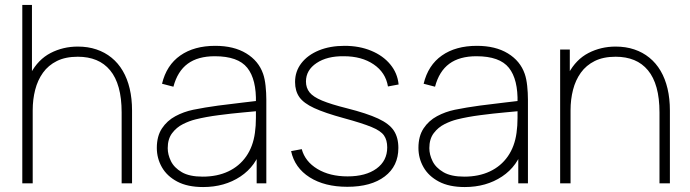

<svg xmlns="http://www.w3.org/2000/svg" viewBox="-20 -740 2784 775"><path d="M471 0V-286Q471 -344 459.2 -386.2Q447.5 -428.5 424.5 -456.2Q401.5 -484 368.8 -497.5Q336 -511 294 -511Q244.5 -511 209.8 -493.8Q175 -476.5 153.5 -446.5Q132 -416.5 122 -377.5Q112 -338.5 112 -295L73 -294Q73 -386.5 103.5 -443.2Q134 -500 184.2 -526Q234.5 -552 294 -552Q335 -552 369.2 -540.5Q403.5 -529 430.2 -507.2Q457 -485.5 475.5 -454Q494 -422.5 503.5 -382.2Q513 -342 513 -294V0ZM70 0V-720H109V-295H112V0Z M800 15Q737 15 695.5 -7Q654 -29 633.5 -65Q613 -101 613 -143Q613 -190.5 633.8 -221.8Q654.5 -253 688 -271Q721.5 -289 760 -297Q807 -306.5 860.8 -313.8Q914.5 -321 960 -326Q1005.5 -331 1028 -334L1013 -324Q1015.5 -419.5 978.2 -466.2Q941 -513 847 -513Q779 -513 737.8 -482.8Q696.5 -452.5 680 -390L634 -402Q652 -477 707.8 -516Q763.5 -555 849 -555Q924 -555 974 -524.5Q1024 -494 1042 -442Q1049 -422 1052 -393.5Q1055 -365 1055 -338V0H1016V-148L1036 -147Q1014.5 -70 950.5 -27.5Q886.5 15 800 15ZM798 -27Q856.5 -27 901.2 -48Q946 -69 973.8 -108.8Q1001.5 -148.5 1009 -204Q1013 -232 1013 -264Q1013 -296 1013 -310L1035 -293Q1008.5 -290.5 961.8 -286.2Q915 -282 863 -275.2Q811 -268.5 769 -258Q744.5 -252 718.5 -239Q692.5 -226 674.8 -202.5Q657 -179 657 -142Q657 -116 670 -89.5Q683 -63 713.8 -45Q744.5 -27 798 -27Z M1382 14Q1290.5 14 1230 -24.2Q1169.5 -62.5 1155 -130L1198 -138Q1211.5 -88 1261.2 -58Q1311 -28 1383 -28Q1456.5 -28 1499.8 -59.5Q1543 -91 1543 -145Q1543 -174.5 1530 -193.2Q1517 -212 1479.2 -227.5Q1441.5 -243 1368 -263Q1291 -284 1248.2 -303.8Q1205.5 -323.5 1188.2 -348.2Q1171 -373 1171 -409Q1171 -452 1196.5 -485Q1222 -518 1267 -536.5Q1312 -555 1371 -555Q1430.5 -555 1478.2 -535.2Q1526 -515.5 1555.2 -480.2Q1584.5 -445 1589 -399L1546 -391Q1536.5 -447.5 1488.2 -480.2Q1440 -513 1368 -513Q1300.5 -514 1257.8 -485.5Q1215 -457 1215 -411Q1215 -385.5 1229.5 -367.2Q1244 -349 1280 -334Q1316 -319 1380 -303Q1461 -282.5 1506.2 -261.5Q1551.5 -240.5 1569.8 -212.5Q1588 -184.5 1588 -143Q1588 -69.5 1533 -27.8Q1478 14 1382 14Z M1856 15Q1793 15 1751.5 -7Q1710 -29 1689.5 -65Q1669 -101 1669 -143Q1669 -190.5 1689.8 -221.8Q1710.5 -253 1744 -271Q1777.5 -289 1816 -297Q1863 -306.5 1916.8 -313.8Q1970.5 -321 2016 -326Q2061.5 -331 2084 -334L2069 -324Q2071.5 -419.5 2034.2 -466.2Q1997 -513 1903 -513Q1835 -513 1793.8 -482.8Q1752.5 -452.5 1736 -390L1690 -402Q1708 -477 1763.8 -516Q1819.5 -555 1905 -555Q1980 -555 2030 -524.5Q2080 -494 2098 -442Q2105 -422 2108 -393.5Q2111 -365 2111 -338V0H2072V-148L2092 -147Q2070.5 -70 2006.5 -27.5Q1942.5 15 1856 15ZM1854 -27Q1912.5 -27 1957.2 -48Q2002 -69 2029.8 -108.8Q2057.5 -148.5 2065 -204Q2069 -232 2069 -264Q2069 -296 2069 -310L2091 -293Q2064.5 -290.5 2017.8 -286.2Q1971 -282 1919 -275.2Q1867 -268.5 1825 -258Q1800.5 -252 1774.5 -239Q1748.5 -226 1730.8 -202.5Q1713 -179 1713 -142Q1713 -116 1726 -89.5Q1739 -63 1769.8 -45Q1800.5 -27 1854 -27Z M2642 0V-286Q2642 -344 2630.2 -386.2Q2618.5 -428.5 2595.5 -456.2Q2572.5 -484 2539.8 -497.5Q2507 -511 2465 -511Q2415.5 -511 2380.8 -493.8Q2346 -476.5 2324.5 -446.5Q2303 -416.5 2293 -377.5Q2283 -338.5 2283 -295L2244 -294Q2244 -386.5 2274.5 -443.2Q2305 -500 2355.2 -526Q2405.5 -552 2465 -552Q2506 -552 2540.2 -540.5Q2574.5 -529 2601.2 -507.2Q2628 -485.5 2646.5 -454Q2665 -422.5 2674.5 -382.2Q2684 -342 2684 -294V0ZM2241 0V-540H2280V-430H2283V0Z"/></svg>

Font: Manrope ExtraLight
Style: Regular
Weight: 200
Designer: Mikhail Sharanda
Foundry: Mikhail Sharanda
Version: Version 4.505